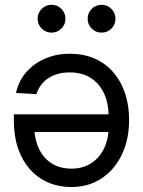

<svg xmlns="http://www.w3.org/2000/svg" viewBox="-20 -754 586 785"><path d="M265.1 -534.2Q341.3 -534.2 395.8 -499.3Q450.2 -464.4 479 -403.1Q507.8 -341.8 507.8 -262.7Q507.8 -183.6 478 -121.6Q448.2 -59.6 395 -24.4Q341.8 10.7 272 10.7Q220.2 10.7 177.2 -7.8Q134.3 -26.4 102.8 -61.5Q71.3 -96.7 54 -146.7Q36.6 -196.8 36.6 -260.3V-286.6H460.4V-214.4H83.5L120.1 -239.7Q120.1 -187.5 138.4 -147.7Q156.7 -107.9 190.9 -86.2Q225.1 -64.5 272 -64.5Q318.4 -64.5 352.5 -86.4Q386.7 -108.4 405.5 -147.2Q424.3 -186 424.3 -236.8V-274.9Q424.3 -330.6 405.5 -371.6Q386.7 -412.6 351.1 -435.3Q315.4 -458 264.6 -458Q229 -458 201.7 -447Q174.3 -436 155.8 -416Q137.2 -396 128.9 -369.1L45.4 -374Q55.7 -421.9 86.4 -457.8Q117.2 -493.7 163.1 -513.9Q209 -534.2 265.1 -534.2ZM395.5 -620.6Q371.6 -620.6 355 -637.2Q338.4 -653.8 338.4 -677.2Q338.4 -701.2 355 -717.8Q371.6 -734.4 395.5 -734.4Q418.9 -734.4 435.5 -717.8Q452.1 -701.2 452.1 -677.2Q452.1 -653.8 435.5 -637.2Q418.9 -620.6 395.5 -620.6ZM190.9 -620.6Q167.5 -620.6 150.6 -637.2Q133.8 -653.8 133.8 -677.2Q133.8 -701.2 150.6 -717.8Q167.5 -734.4 190.9 -734.4Q214.4 -734.4 231 -717.8Q247.6 -701.2 247.6 -677.2Q247.6 -653.8 231 -637.2Q214.4 -620.6 190.9 -620.6Z"/></svg>

Font: Inter 28pt
Style: Regular
Weight: 400
Designer: Rasmus Andersson
Foundry: rsms
Version: Version 4.001;git-66647c0bb